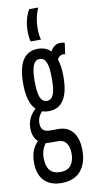

<svg xmlns="http://www.w3.org/2000/svg" viewBox="-107 -816 521 1079"><g transform="rotate(-10 153.5 -277.0)"><path d="M152 -190Q132 -190 115 -196Q88 -169 88 -131Q88 -108 100 -95Q112 -82 140 -82H188Q242 -82 271 -44.5Q300 -7 300 59Q300 134 262.5 177Q225 220 153 220Q90 220 55 184Q20 148 20 80Q20 7 63 -36Q33 -63 33 -113Q33 -145 46 -171Q59 -197 81 -217Q37 -259 37 -368Q37 -546 152 -546Q197 -546 225 -518Q247 -557 283 -557Q299 -557 307 -552L298 -489Q292 -491 285 -491Q268 -491 253 -468Q267 -428 267 -368Q267 -190 152 -190ZM152 -249Q178 -249 189.5 -276.5Q201 -304 201 -368Q201 -432 189.5 -460Q178 -488 152 -488Q127 -488 115 -460Q103 -432 103 -368Q103 -304 115 -276.5Q127 -249 152 -249ZM78 65Q78 158 157 158Q198 158 217.5 133.5Q237 109 237 66Q237 28 221 6.5Q205 -15 176 -15H129Q116 -15 105 -17Q78 16 78 65ZM179 -594H120Q117 -602 115 -617Q113 -632 113 -653Q113 -689 120.5 -718Q128 -747 143 -774H195Q181 -742 176 -714Q171 -686 171 -659Q171 -617 179 -594Z"/></g></svg>

Font: Georama ExtraCondensed
Style: Regular
Weight: 400
Width: 2
Designer: Jean-Baptiste Levee
Foundry: Production Type
Version: Version 1.000